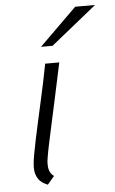

<svg xmlns="http://www.w3.org/2000/svg" viewBox="-54 -796 506 842"><g transform="rotate(-5 198.5 -374.5)"><path d="M131.8 -110.4Q130.4 -101.6 129.6 -95.5Q128.9 -89.4 128.9 -87.9Q128.9 -81.1 129.2 -73.2Q129.4 -65.4 131.6 -57.1Q133.8 -48.8 138.7 -41Q143.6 -33.2 152.3 -26.9L122.1 8.8Q116.7 5.9 106.9 1.5Q97.2 -2.9 87.9 -12.7Q78.6 -22.5 72.3 -39.3Q65.9 -56.2 67.9 -84Q68.8 -100.6 74 -129.2Q79.1 -157.7 86.7 -193.8Q94.2 -230 103.5 -271.7Q112.8 -313.5 122.3 -356.4Q131.8 -399.4 140.9 -441.7Q149.9 -483.9 156.7 -521H218.8Q199.7 -430.7 185.3 -364.5Q170.9 -298.3 160.4 -250Q149.9 -201.7 142.8 -168.2Q135.7 -134.8 131.8 -110.4ZM309.6 -758.3H397L195.8 -596.2H145Z"/></g></svg>

Font: Ufes Sans Light
Style: Italic
Weight: 200
Designer: Ricardo Esteves & Thais Bronze
Foundry: ProDesignUfes - Ricardo Esteves, Thais Bronze
Version: Version 2.0